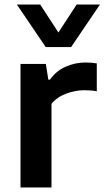

<svg xmlns="http://www.w3.org/2000/svg" viewBox="-20 -828 462 848"><path d="M70.5 0V-545.5H182.5L193.5 -476H200.5Q227 -514 269 -533Q311 -552 359 -552Q384 -552 407.5 -548V-425Q394.5 -427.5 380 -428.5Q365.5 -429.5 351.5 -429.5Q314 -429.5 273.2 -414.8Q232.5 -400 207.5 -369.5V0ZM182 -620 54.5 -808H157.5L238 -684.5L318.5 -808H421.5L294 -620Z"/></svg>

Font: Encode Sans SemiExpanded SemiExpanded SemiBold
Style: Regular
Weight: 600
Width: 6
Designer: Multiple Designers
Foundry: Impallari Type
Version: Version 3.000; ttfautohint (v1.8.3) -l 8 -r 50 -G 200 -x 14 